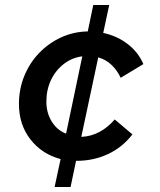

<svg xmlns="http://www.w3.org/2000/svg" viewBox="-20 -635 640 770"><path d="M199 115 223 3Q148 -17 102 -76Q56 -135 56 -218Q56 -278 77.5 -330.5Q99 -383 137 -422.5Q175 -462 225 -485Q275 -508 332 -509L354 -615H418L394 -503Q450 -491 492.5 -458Q535 -425 555 -378L464 -323Q450 -353 427.5 -374.5Q405 -396 374 -405L306 -86Q346 -88 380 -106.5Q414 -125 440 -156L511 -96Q471 -44 413 -17Q355 10 287 10H285L263 115ZM166 -228Q166 -182 187.5 -147.5Q209 -113 245 -99L310 -409Q269 -404 236 -378.5Q203 -353 184.5 -314Q166 -275 166 -228Z"/></svg>

Font: Red Hat Mono Medium
Style: Italic
Weight: 500
Italic angle: -12°
Monospace: yes
Designer: Pentagram, MCKL
Foundry: Pentagram, MCKL
Version: Version 1.023; ttfautohint (v1.8.3)